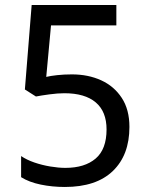

<svg xmlns="http://www.w3.org/2000/svg" viewBox="-20 -734 591 764"><path d="M238 10Q188 10 142 0.5Q96 -9 64 -29V-113Q86 -98 116.5 -87.5Q147 -77 180 -71.5Q213 -66 240 -66Q317 -66 360.5 -103Q404 -140 404 -219Q404 -290 361 -326.5Q318 -363 236 -363Q210 -363 176.5 -358.5Q143 -354 123 -350L79 -378L106 -714H443V-633H183L164 -428Q180 -432 207.5 -435Q235 -438 266 -438Q331 -438 382.5 -414.5Q434 -391 464.5 -344.5Q495 -298 495 -229Q495 -117 429 -53.5Q363 10 238 10Z"/></svg>

Font: hexsinhala15
Style: Book
Weight: 400
Designer: Jelle Bosma - Monotype Design Team
Foundry: Monotype Imaging Inc.
Version: Version 2.003